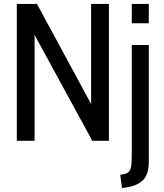

<svg xmlns="http://www.w3.org/2000/svg" viewBox="-20 -720 840 982"><path d="M66 -700H169L446 -188V-700H537V0H452L157 -541V0H66ZM654 -700H741V-601H654ZM595 174Q622 171 634 162.5Q646 154 650 134.5Q654 115 654 73V-490H741V107Q741 172 712 200.5Q683 229 635 237L604 242Z"/></svg>

Font: Cabin Condensed
Style: Regular
Weight: 400
Width: 3
Version: Version 2.001